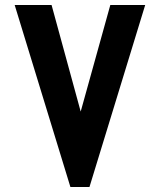

<svg xmlns="http://www.w3.org/2000/svg" viewBox="-20 -745 640 765"><path d="M38.5 -725H185.5L301.5 -300.5L419.5 -725H558.5L336.5 0H260.5Z"/></svg>

Font: JuliaMono ExtraBoldItalic
Style: Regular
Weight: 800
Italic angle: -9°
Monospace: yes
Designer: cormullion
Foundry: corm
Version: Version 0.049; ttfautohint (v1.8.4)